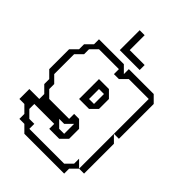

<svg xmlns="http://www.w3.org/2000/svg" viewBox="-281 -884 1228 1228"><g transform="rotate(45 333.0 -270.0)"><path d="M315 -225H360V-315H315ZM585 135V-180L630 -135V135ZM270 0 315 45H360V-45L315 0ZM90 0V-45L45 -90V-135L0 -180V-360L45 -405V-450L90 -495V-540H315L360 -495V-540H585L630 -495V-180H585V-495H405L360 -450H315V-495H135L90 -450V-405L45 -360V-180L90 -135V-90L135 -45H315V-90H360L405 -45V45L360 90H270V45H90V90L135 135H180V180H495L540 135V90L585 135L540 180V225H180L135 180H90V135L45 90H0V0ZM270 -180V-360H360L405 -315V-225L360 -180ZM233 -585V-765H278V-630H413V-585Z"/></g></svg>

Font: Rubik Iso
Style: Regular
Weight: 400
Designer: Hubert and Fischer, NaN
Foundry: Hubert and Fischer, NaN
Version: Version 2.200